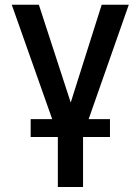

<svg xmlns="http://www.w3.org/2000/svg" viewBox="-20 -565 578 790"><path d="M321.7 204.5H218V-9.2L28.4 -545.5H139.9L271 -143.1L398.4 -545.5H509.9L321.7 -9.2ZM432.5 -1.4H106.2V-74.9H432.5Z"/></svg>

Font: Linik Sans Medium
Style: Regular
Weight: 500
Designer: Rasmus Andersson (font), Cristiano Sobral (main changes)
Foundry: rsms
Version: Version 3.018;June 1, 2022;FontCreator 14.0.0.2814 64-bit; t